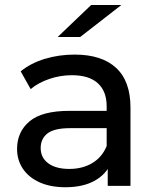

<svg xmlns="http://www.w3.org/2000/svg" viewBox="-20 -758 638 783"><path d="M419.3 -111.9 415 -133.1V-324.3Q415 -385.6 379.1 -418.4Q343.1 -451.3 273.3 -451.3Q225.9 -451.3 181.2 -436.1Q136.6 -420.9 105 -394.7L64.4 -467Q104.9 -500.4 162.6 -517.9Q220.3 -535.4 284.3 -535.4Q394.9 -535.4 453.5 -481.2Q512.1 -427 512.1 -319.3V0H419.3ZM49.6 -150.6Q49.6 -220.3 100.4 -263.1Q151.1 -305.9 262.7 -305.9H430.3V-235.4H266.9Q200.9 -235.4 173.4 -213.7Q145.9 -192 145.9 -154.1Q145.9 -114.9 176.9 -92Q207.9 -69.1 262.6 -69.1Q316.7 -69.1 356.7 -93.2Q396.7 -117.3 415 -162.6L433.6 -95.6Q414.1 -47.9 366.3 -21.1Q318.4 5.6 246.3 5.6Q186.7 5.6 142.2 -14.1Q97.7 -33.9 73.6 -69.4Q49.6 -104.9 49.6 -150.6ZM351.7 -737.6H474.9L306.9 -607H215.1Z"/></svg>

Font: iiserrat Thin
Style: Regular
Weight: 100
Designer: Akira Ohta
Foundry: Akira Ohta
Version: Version 1.200;Glyphs 3.3.1 (3343)